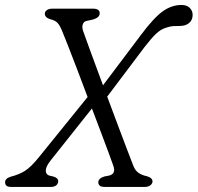

<svg xmlns="http://www.w3.org/2000/svg" viewBox="-35 -734 776 754"><path d="M291 -613.5Q298 -593 320 -533Q342 -473 369.5 -399L519 -597.5Q569.5 -665 604.5 -689.8Q639.5 -714.5 677.5 -714.5Q699 -714.5 710.2 -703Q721.5 -691.5 721.5 -675.5Q721.5 -655.5 707.8 -643.8Q694 -632 670.5 -632Q657.5 -632 645.8 -631.5Q634 -631 618 -625.5Q597 -619.5 578 -601.5Q559 -583.5 532.5 -549L386 -354.5Q406.5 -299.5 426.5 -246.2Q446.5 -193 462.8 -150Q479 -107 489 -82Q496 -64.5 509 -55.2Q522 -46 542 -42Q564 -35.5 564 -21Q563.5 -12.5 555.2 -6.2Q547 0 534 0H376.5Q362 0 356.5 -5Q351 -10 351 -18Q351.5 -34 375 -41L393.5 -44.5Q422 -51.5 409.5 -84.5Q404 -100.5 391.5 -134.2Q379 -168 362 -213Q345 -258 326 -308L165.5 -106Q145 -80.5 144.8 -64.8Q144.5 -49 158.5 -44.5L175.5 -40.5Q193.5 -35 193.5 -22.5Q193.5 -12.5 185.8 -6.2Q178 0 166 0H7.5Q-15 0 -15 -18.5Q-15 -33 6.5 -40Q39 -48 63 -63Q87 -78 120.5 -120L309 -353Q288.5 -408 268.5 -460.2Q248.5 -512.5 232.8 -552.8Q217 -593 208.5 -613.5Q199.5 -635.5 190.2 -644.8Q181 -654 164 -658Q141 -664.5 141 -680.5Q141.5 -689.5 149.8 -694.8Q158 -700 170.5 -700H330Q357 -700 356.5 -681.5Q356.5 -665.5 331 -657.5L304 -651.5Q293.5 -649 290 -638.2Q286.5 -627.5 291 -613.5Z"/></svg>

Font: Fraunces 9pt S100 Light
Style: Italic
Weight: 300
Italic angle: -16°
Version: Version 1.000; ttfautohint (v1.8.3)